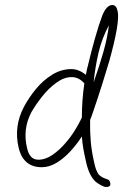

<svg xmlns="http://www.w3.org/2000/svg" viewBox="-20 -658 492 767"><path d="M404 89Q396 89 382.5 81.5Q369 74 361 67Q346 52 337 31Q328 10 323 -15Q318 -36 313.5 -60.5Q309 -85 307 -113Q288 -83 262 -54.5Q236 -26 206.5 -8Q177 10 147 10Q72 10 54 -70Q35 -153 75 -230Q95 -268 124 -303Q153 -338 189 -360Q225 -382 265 -382Q295 -382 323 -359Q324 -363 325.5 -372Q327 -381 331 -395Q343 -447 359 -503.5Q375 -560 389 -597Q406 -638 429 -638Q445 -638 450 -613Q460 -570 416 -412Q413 -403 406 -379.5Q399 -356 389.5 -325.5Q380 -295 370 -265Q360 -235 352 -211.5Q344 -188 340 -179Q339 -134 342.5 -93.5Q346 -53 356 -10Q359 6 364 19.5Q369 33 376 41Q383 47 389.5 50.5Q396 54 405 57Q418 60 420 71Q425 89 404 89ZM354 -329Q377 -394 393 -450.5Q409 -507 415 -557Q387 -505 373.5 -447Q360 -389 354 -329ZM133 -20Q162 -20 190 -39.5Q218 -59 241 -86Q262 -110 278 -135.5Q294 -161 307 -188Q307 -223 309.5 -257Q312 -291 317 -325Q295 -350 266 -350Q236 -350 205 -327.5Q174 -305 148 -272Q122 -239 105 -209Q70 -142 88 -67Q98 -20 133 -20Z"/></svg>

Font: Oooh Baby
Style: Normal
Weight: 400
Designer: Robert E. Leuschke
Foundry: Robert E. Leuschke
Version: Version 1.011; ttfautohint (v1.8.3)